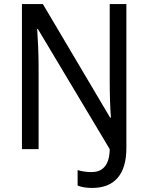

<svg xmlns="http://www.w3.org/2000/svg" viewBox="-20 -734 730 945"><path d="M434 191C540 191 602 128 602 -5V-714H520V-334C520 -273 522 -203 526 -155H522L191 -714H88V0H170V-408C170 -470 166 -547 163 -592H166L520 0C519 86 479 113 431 113C405 113 381 109 362 103V179C380 187 404 191 434 191Z"/></svg>

Font: Noto Sans Sinhala SemiCondensed
Style: Regular
Weight: 400
Width: 4
Designer: Jelle Bosma - Monotype Design Team
Foundry: Monotype Imaging Inc.
Version: Version 2.006